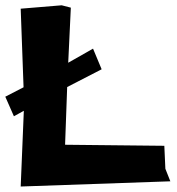

<svg xmlns="http://www.w3.org/2000/svg" viewBox="-52 -678 661 718"><path d="M295.9 -496.1 203.1 -443.4 212.9 -649.4 178.7 -658.2 25.4 -645.5 36.1 -351.6 -32.2 -316.4 0 -243.2 37.1 -263.7 25.4 19.5 585 0 566.4 -46.9 562.5 -132.8 191.4 -136.7 199.2 -352.5 328.1 -418.9Z"/></svg>

Font: MaokenAssortedSans-Lite
Style: Lite
Weight: 400
Version: Version 1.400